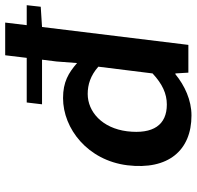

<svg xmlns="http://www.w3.org/2000/svg" viewBox="-29 -717 758 740"><g transform="rotate(-90 350.0 -347.0)"><path d="M437 -138C396 -100 359 -83 317 -83C239 -83 202 -135 214 -236C226 -332 289 -388 358 -388C394 -388 429 -377 463 -347ZM700 -623H623L633 -706H507L497 -623H325L318 -564H490L483 -508L477 -429C439 -462 404 -483 342 -483C224 -483 102 -388 83 -235C64 -78 140 12 275 12C334 12 390 -14 434 -50H437L440 0H547L616 -564L694 -569Z"/></g></svg>

Font: Falling Sky
Style: ExtObl
Weight: 400
Designer: Paul D. Hunt
Foundry: Adobe Systems Incorporated
Version: Version 1.02